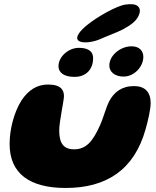

<svg xmlns="http://www.w3.org/2000/svg" viewBox="-20 -873 757 929"><path d="M361.5 -675C380.5 -661.5 432.5 -669 466.5 -684.5C493.5 -697 546 -716 573 -730C608.5 -749.5 637 -767.5 650.5 -796.5C658.5 -814.5 660 -831 647.5 -842.5C635 -854.5 610 -854 588 -851C546 -846 450.5 -791.5 405 -754.5C368 -726 339 -690.5 361.5 -675ZM578 -502.5C629 -502.5 673.5 -549.5 673.5 -598C673.5 -626 655 -649 616.5 -649C563 -649 509 -605.5 509 -556C509 -524.5 536.5 -502.5 578 -502.5ZM340.5 -501C396.5 -501 430.5 -537.5 430.5 -591.5C430.5 -630.5 398 -641.5 361 -641.5C312.5 -641.5 263 -600 263 -552.5C263 -523.5 287 -501 340.5 -501ZM298 36.5C493 36.5 629 -49.5 684.5 -248C696 -288 709 -344.5 709 -374C709 -428 681 -456.5 628.5 -456.5C569 -456.5 531.5 -427 508 -382.5C490 -345 482 -307.5 465 -269C429 -187.5 396 -150.5 338.5 -150.5C288 -150.5 266.5 -179.5 266.5 -241.5C266.5 -285.5 289.5 -385.5 289.5 -408C289.5 -436.5 275.5 -464 212.5 -464C158 -464 117 -436.5 83.5 -386.5C47 -328 26.5 -245.5 26.5 -176.5C26.5 -33.5 123 36.5 298 36.5Z"/></svg>

Font: Gluten
Style: Bold Italic
Weight: 700
Italic angle: -13°
Designer: Tyler Finck
Foundry: Etcetera Type Company
Version: Version 0.920